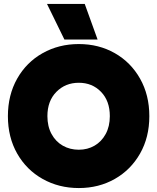

<svg xmlns="http://www.w3.org/2000/svg" viewBox="-20 -937 796 972"><path d="M218 -917H409L474 -737H306ZM20 -349Q20 -456 67 -539Q114 -622 196 -668Q278 -714 379 -714Q480 -714 561 -668Q642 -622 689 -539Q736 -456 736 -349Q736 -242 689 -159.5Q642 -77 561 -31Q480 15 379 15Q278 15 196 -31Q114 -77 67 -159.5Q20 -242 20 -349ZM536 -349Q536 -426 491.5 -472Q447 -518 379 -518Q311 -518 265.5 -472Q220 -426 220 -349Q220 -297 241 -258.5Q262 -220 298 -199.5Q334 -179 379 -179Q423 -179 458.5 -199.5Q494 -220 515 -258.5Q536 -297 536 -349Z"/></svg>

Font: Readiness ExtraBold
Style: Regular
Weight: 800
Designer: Katatrad Team
Foundry: CadsonDemak
Version: Version 1.00;January 16, 2020;FontCreator 12.0.0.2550 64-bit